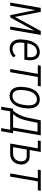

<svg xmlns="http://www.w3.org/2000/svg" viewBox="1277 -1845 724 3318"><g transform="rotate(90 1639.0 -186.0)"><path d="M272.5 -82.5 516.1 -528.3H583.5L491.7 0H438L510.7 -417.5L279.8 0H241.7L153.8 -435.1L77.6 0H24.4L116.2 -528.3H184.6Z M943.8 -433.6Q921.4 -460.4 881.3 -461.9Q878.4 -461.9 875.5 -461.9Q821.3 -461.9 783.7 -422.9Q745.1 -381.8 726.6 -295.9H964.8L967.3 -308.6Q969.7 -326.2 969.2 -344.7Q969.2 -352.5 969.2 -360.8Q966.8 -406.7 943.8 -433.6ZM970.2 -56.6Q913.1 9.3 819.8 9.3Q817.4 9.3 814.5 9.3Q731.9 7.8 691.9 -54.2Q660.6 -102.1 660.6 -174.3Q660.6 -195.3 663.6 -218.3L668.9 -264.6Q683.6 -382.3 740.2 -447.8Q795.4 -511.2 878.9 -511.2Q881.8 -511.2 884.8 -511.2Q946.8 -509.3 981.9 -471.2Q1016.1 -433.1 1020.5 -366.7Q1021.5 -353.5 1021.5 -340.8Q1021.5 -314.9 1018.1 -290L1012.2 -246.1V-245.1H1010.7H722.2L717.8 -217.3Q714.8 -196.8 714.8 -176.3Q714.8 -167 715.3 -157.2Q717.8 -104.5 744.6 -73.2Q771.5 -42 818.8 -40.5Q821.3 -40.5 823.2 -40.5Q858.4 -40.5 886.7 -54.2Q917 -68.8 943.8 -93.8L944.8 -94.7L945.8 -93.3L970.2 -58.6L970.7 -57.6Z M1464.4 -477.5H1310.1L1227.1 0H1172.9L1255.9 -477.5H1106.9L1116.2 -528.3H1473.1Z M1543 -270 1535.6 -210.9 1534.7 -184.6Q1534.7 -181.2 1534.7 -177.7Q1534.7 -114.7 1558.6 -78.6Q1584 -41 1632.8 -39.6Q1635.7 -39.6 1638.7 -39.6Q1695.3 -39.6 1733.9 -83Q1774.9 -128.9 1789.6 -218.3L1797.9 -277.3L1800.3 -316.4Q1800.3 -319.8 1800.3 -323.2Q1800.3 -385.3 1776.4 -421.9Q1751 -460.4 1702.1 -461.9Q1699.7 -461.9 1696.8 -461.9Q1638.2 -461.9 1597.7 -413.1Q1555.2 -361.3 1543 -270ZM1603 -484.9Q1645.5 -511.7 1700.7 -511.7Q1703.6 -511.7 1706.1 -511.7Q1775.4 -509.8 1814 -461.4Q1852.1 -413.1 1854 -330.6Q1854 -327.1 1854 -323.2Q1854 -282.7 1844.7 -222.2Q1828.1 -111.8 1771.5 -49.8Q1716.8 10.3 1635.3 9.8Q1632.3 9.8 1628.9 9.8Q1564.9 7.8 1526.4 -33.7Q1488.3 -75.2 1481.4 -152.3L1480.5 -170.9Q1480.5 -175.3 1480.5 -180.2Q1480.5 -216.8 1489.7 -279.8Q1500.5 -351.1 1529.8 -403.8Q1558.6 -456.5 1603 -484.9Z M1950.2 -49.3 2182.6 -50.3 2255.9 -472.7H2102.1L2074.2 -336.9Q2054.7 -233.9 2025.6 -166Q1996.6 -98.1 1950.2 -49.3ZM1891.6 -49.3Q1977.1 -146.5 2011.2 -294.4L2059.6 -528.3H2319.8L2236.8 -50.3H2283.7L2248 155.3H2193.8L2221.2 0H1903.8L1876.5 155.3H1824.2L1858.4 -49.8Z M2564 -286.1 2522.9 -50.3 2640.1 -49.8Q2692.4 -50.8 2726.8 -83.7Q2761.2 -116.7 2767.6 -172.4Q2768.6 -182.1 2768.6 -191.4Q2768.6 -228.5 2752 -252.9Q2730.5 -284.2 2687.5 -285.6ZM2417 -528.3H2606L2572.8 -336.9L2689 -336.4Q2755.9 -334 2792 -289.1Q2823.2 -250 2822.8 -191.4Q2822.8 -182.6 2822.3 -173.3Q2816.4 -95.7 2765.6 -47.9Q2715.3 0 2640.1 0Q2639.2 0 2638.7 0H2460.9L2543.5 -477.5H2408.2Z M3269 -477.5H3114.7L3031.7 0H2977.5L3060.5 -477.5H2911.6L2920.9 -528.3H3277.8Z"/></g></svg>

Font: MAUL Condensed Light Italic
Style: Light Italic
Weight: 300
Italic angle: -12°
Designer: MAUL
Version: Version 1.0; 2020; ttfautohint (v1.8.3)